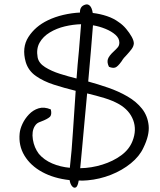

<svg xmlns="http://www.w3.org/2000/svg" viewBox="-20 -797 740 888"><path d="M330 70Q322 74 313.5 64.5Q305 55 302 36Q229 28 175 -1.5Q121 -31 93 -77.5Q65 -124 71 -181Q73 -201 84 -224.5Q95 -248 114 -268Q133 -288 158.5 -296Q184 -304 215 -291Q221 -266 210 -256Q199 -246 170 -235Q158 -231 152 -226.5Q146 -222 141 -214Q126 -190 132 -152Q138 -114 160 -85Q184 -57 221.5 -41Q259 -25 303 -21Q312 -99 317.5 -190.5Q323 -282 330 -377Q277 -390 229 -405.5Q181 -421 146 -445.5Q111 -470 99 -510Q80 -577 111.5 -626Q143 -675 201 -703Q234 -719 272.5 -728Q311 -737 350 -739Q349 -752 355 -762Q361 -772 376 -776Q387 -779 396 -770Q405 -761 409 -737Q443 -733 474.5 -722.5Q506 -712 530 -694Q548 -682 563.5 -663.5Q579 -645 589 -627Q599 -609 599 -596Q598 -582 588 -569Q578 -556 567 -544Q559 -536 553.5 -529.5Q548 -523 542 -513Q524 -488 512.5 -484.5Q501 -481 484 -488Q474 -508 479 -523.5Q484 -539 507 -560Q518 -570 525 -578.5Q532 -587 532 -600Q532 -620 514 -636Q496 -652 468 -663.5Q440 -675 410 -680Q407 -638 401 -569Q395 -500 388 -420Q432 -408 480 -391.5Q528 -375 569.5 -351Q611 -327 637 -294Q663 -261 667.5 -216.5Q672 -172 643 -113Q625 -74 585 -41.5Q545 -9 493 11.5Q441 32 385 37Q364 39 344 38Q342 51 338.5 59.5Q335 68 330 70ZM351 -19Q403 -20 453 -35.5Q503 -51 540.5 -78.5Q578 -106 593 -145Q613 -196 596 -241.5Q579 -287 531 -315Q501 -332 463 -343.5Q425 -355 383 -365Q377 -300 371 -235.5Q365 -171 360 -115Q355 -59 351 -19ZM334 -434Q336 -466 339 -498Q342 -530 345 -562L355 -685Q318 -684 280 -675Q242 -666 210.5 -647Q179 -628 163 -599.5Q147 -571 154 -532Q159 -505 188.5 -486.5Q218 -468 257.5 -455.5Q297 -443 334 -434Z"/></svg>

Font: Yuji Hentaigana Akebono
Style: Regular
Weight: 400
Designer: Kataoka Yuji
Foundry: Kinuta Font Factory
Version: Version 3.002